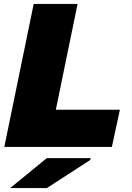

<svg xmlns="http://www.w3.org/2000/svg" viewBox="-20 -750 672 980"><path d="M376 -730 265 -190H592L551 0H2L152 -730ZM32 210 219 57H443L440 67L219 210Z"/></svg>

Font: Nacelle Black
Style: Italic
Weight: 900
Italic angle: -12°
Designer: Sora Sagano
Foundry: Sora Sagano
Version: Version 1.000;FEAKit 1.0